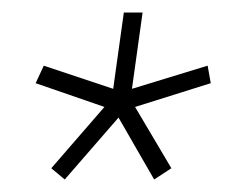

<svg xmlns="http://www.w3.org/2000/svg" viewBox="-20 -720 385 307"><path d="M83.5 -433 62 -451 147 -549 37 -587 50 -615 161 -578 178 -700H208L191 -578L312 -615L317 -587L196 -549L254 -451L226.5 -433L169.5 -532Z"/></svg>

Font: Urbanist Thin
Style: Italic
Weight: 100
Italic angle: -8°
Designer: Corey Hu
Foundry: Corey Hu
Version: Version 1.321; ttfautohint (v1.8.4.7-5d5b)